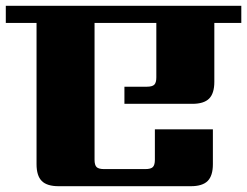

<svg xmlns="http://www.w3.org/2000/svg" viewBox="-40 -642 852 662"><path d="M792 -622V-563H699V-360Q699 -320 681 -302Q663 -284 623 -284H389V-343H466Q485 -343 492 -350Q499 -357 499 -375V-563H286V-91Q286 -73 293 -66Q300 -59 319 -59H461Q480 -59 487 -66Q494 -73 494 -91V-196H694V-76Q694 -36 676 -18Q658 0 618 0H162Q122 0 104 -18Q86 -36 86 -76V-563H-20V-622Z"/></svg>

Font: Sarpanch ExtraBold
Style: Regular
Weight: 800
Designer: Manushi Parikh (Devanagari and Latin), Jyotish Sonowal (Devanagari)
Foundry: Indian Type Foundry
Version: Version 2.004;PS 1.0;hotconv 1.0.78;makeotf.lib2.5.61930; tt